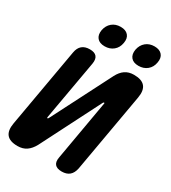

<svg xmlns="http://www.w3.org/2000/svg" viewBox="-243 -1074 1071 1200"><g transform="rotate(30 292.5 -474.0)"><path d="M581 -629 481 -60Q474 -25 453.5 -7.5Q433 10 398 10Q363 10 348.5 -7.5Q334 -25 341 -60L416 -490Q417 -493 416 -494.5Q415 -496 413 -496Q411 -496 409.5 -494.5Q408 -493 406 -490L188 -61Q169 -26 143 -8Q117 10 79 10Q23 10 0.5 -17.5Q-22 -45 -12 -101L88 -670Q94 -705 114.5 -722.5Q135 -740 170 -740Q205 -740 219.5 -722.5Q234 -705 228 -670L152 -240Q152 -237 152.5 -235.5Q153 -234 155 -234Q157 -234 159 -235.5Q161 -237 162 -240L381 -669Q399 -704 425 -722Q451 -740 489 -740Q545 -740 568 -712.5Q591 -685 581 -629ZM483 -802Q446 -802 428.5 -823Q411 -844 417 -880Q424 -916 449 -937Q474 -958 511 -958Q548 -958 566 -937Q584 -916 577 -880Q571 -844 545.5 -823Q520 -802 483 -802ZM239 -802Q202 -802 184.5 -823Q167 -844 173 -880Q180 -916 205 -937Q230 -958 267 -958Q304 -958 322 -937Q340 -916 333 -880Q327 -844 301.5 -823Q276 -802 239 -802Z"/></g></svg>

Font: Maple Mono NL ExtraBold
Style: Italic
Weight: 800
Italic angle: -10°
Monospace: yes
Designer: subframe7536
Version: Version 7.000